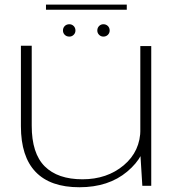

<svg xmlns="http://www.w3.org/2000/svg" viewBox="-20 -782 754 808"><path d="M579 0H616.5V-588H570.5V-137ZM113.5 -589.5H68V-251Q68 -123 130 -58.5Q192 6 314 6Q437 6 515.5 -60Q594 -126 594 -208.5L571 -239.5Q571 -145.5 500.8 -86.5Q430.5 -27.5 327 -27.5Q223 -27.5 168.2 -82Q113.5 -136.5 113.5 -253ZM272 -628Q282.5 -628 290 -635.5Q297.5 -643 297.5 -653.5Q297.5 -665 290 -672.5Q282.5 -680 272 -680Q260 -680 252.5 -672.5Q245 -665 245 -653.5Q245 -643 252.5 -635.5Q260 -628 272 -628ZM415 -628Q426.5 -628 434 -635.5Q441.5 -643 441.5 -653.5Q441.5 -665 434 -672.5Q426.5 -680 415 -680Q404.5 -680 397 -672.5Q389.5 -665 389.5 -653.5Q389.5 -643 397 -635.5Q404.5 -628 415 -628ZM173.5 -741H513.5V-762.5H173.5Z"/></svg>

Font: Anybody Expanded ExtraLight
Style: Regular
Weight: 250
Width: 7
Version: Version 1.113;gftools[0.9.25]